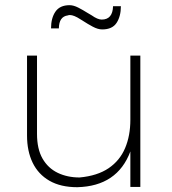

<svg xmlns="http://www.w3.org/2000/svg" viewBox="-20 -740 680 760"><path d="M286 1Q220 1 175.8 -24.5Q131.5 -50 109.2 -96Q87 -142 87 -203.5V-520H126.5V-210Q126.5 -150.5 148.2 -112.5Q170 -74.5 208.2 -56Q246.5 -37.5 295 -37.5Q365.5 -44 410 -74.2Q454.5 -104.5 475.2 -153.8Q496 -203 496 -265.5V-520H535.5V0H496V-140.5Q444.5 -3 286 1ZM384.5 -623.5Q367.5 -623.5 347 -634.5Q326.5 -645.5 309 -657L298.5 -663.5Q272.5 -680.5 256.5 -680.5Q252 -680.5 248.5 -679Q213.5 -674.5 213 -627.5H182Q182 -668.5 199.5 -694Q217 -719.5 255.5 -719.5Q271 -719.5 290 -709.8Q309 -700 325.5 -689.5L342.5 -679.5Q366.5 -662.5 382.5 -662.5Q426 -662.5 427.5 -715.5H458.5Q458.5 -675.5 441.5 -649.5Q424.5 -623.5 384.5 -623.5Z"/></svg>

Font: Argentum Novus ExtraLight
Style: Regular
Weight: 250
Designer: Julieta Ulanovsky (font) & Cristiano Sobral (main changes)
Foundry: Julieta Ulanovsky (font) & Cristiano Sobral (main changes)
Version: Version 3.00;November 27, 2020;FontCreator 13.0.0.2655 64-bi